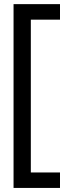

<svg xmlns="http://www.w3.org/2000/svg" viewBox="-20 -818 360 928"><path d="M45.5 90.5V-798H270V-723H96L129 -757V50L96 15.5H270V90.5Z"/></svg>

Font: Spline Sans
Style: Regular
Weight: 400
Designer: Eben Sorkin, Mirko Velimirovic
Foundry: Sorkin Type
Version: Version 1.001